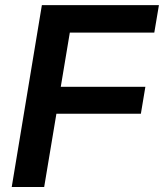

<svg xmlns="http://www.w3.org/2000/svg" viewBox="-20 -748 656 768"><path d="M26.9 0 147.5 -727.5H615.7L597.2 -617.7H259.3L223.1 -400.9H561.5L543.5 -293H205.6L156.7 0Z"/></svg>

Font: Inter 16pt SemiBold
Style: Italic
Weight: 600
Italic angle: -9.3988°
Version: Version 4.001;git-66647c0bb